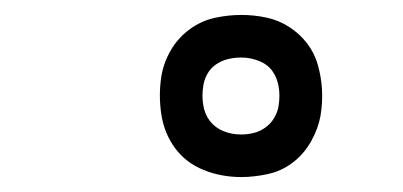

<svg xmlns="http://www.w3.org/2000/svg" viewBox="-20 -786 540 257"><path d="M303 -549Q276 -549 252.5 -558.5Q229 -568 214.5 -587.5Q200 -607 196 -632.5Q192 -658 196 -684Q199 -702 208.5 -718.5Q218 -735 233.5 -746.5Q249 -758 267 -762Q285 -766 303 -766Q320 -766 336.5 -762.5Q353 -759 367 -750Q381 -741 391 -728Q401 -715 405.5 -699Q410 -683 411 -666Q412 -649 409 -631Q406 -614 396.5 -597Q387 -580 372 -568.5Q357 -557 338.5 -553Q320 -549 303 -549ZM303 -606Q311 -606 319.5 -608Q328 -610 335.5 -615.5Q343 -621 347.5 -629Q352 -637 353 -645Q355 -658 353 -670Q351 -682 344.5 -691Q338 -700 326.5 -704.5Q315 -709 303 -709Q294 -709 285.5 -707Q277 -705 269.5 -700Q262 -695 257.5 -687Q253 -679 252 -670Q250 -658 252 -645.5Q254 -633 261 -624Q268 -615 279 -610.5Q290 -606 303 -606Z"/></svg>

Font: Iosevka SS04 Light Oblique
Style: Regular
Weight: 300
Italic angle: -9°
Monospace: yes
Designer: Belleve Invis
Foundry: Belleve Invis
Version: Version 19.0.0; ttfautohint (v1.8.4)